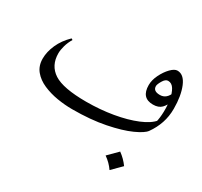

<svg xmlns="http://www.w3.org/2000/svg" viewBox="-107 -478 805 764"><g transform="rotate(30 295.5 -96.0)"><path d="M542 -126.5 571.3 -196.3Q571.3 -161.1 560.8 -130.1Q550.3 -99.1 530.8 -71.8Q520 -56.2 479 -37.6Q438 -19 372.3 -5.9Q306.6 7.3 221.7 7.3Q188 7.3 152.6 1.5Q117.2 -4.4 86.9 -17.6Q56.6 -30.8 38.1 -53.2Q19.5 -75.7 19.5 -108.9Q19.5 -140.1 34.4 -173.6Q49.3 -207 79.1 -235.8L85.4 -231.9Q74.2 -213.4 68.6 -193.6Q63 -173.8 63 -158.2Q63 -102.1 106 -74.2Q148.9 -46.4 254.9 -46.4Q318.8 -46.4 377.2 -56.4Q435.5 -66.4 479.2 -84.5Q522.9 -102.5 542 -126.5ZM536.6 -116.2Q542 -137.7 542.7 -166Q543.5 -194.3 539.1 -220.7Q534.7 -247.1 524.2 -264.4Q513.7 -281.7 496.6 -281.7Q484.4 -281.7 474.4 -264.6Q464.4 -247.6 464.4 -239.3Q464.4 -216.3 495.6 -216.3Q526.4 -216.3 539.6 -253.9L550.8 -219.7Q543 -196.8 529.5 -183.1Q516.1 -169.4 490.7 -169.4Q437.5 -169.4 437.5 -228.5Q437.5 -251.5 449.7 -276.4Q461.9 -301.3 478.5 -318.4Q495.1 -335.4 508.3 -335.4Q538.1 -335.4 554.7 -295.7Q571.3 -255.9 571.3 -196.3Q565.4 -171.9 556.6 -152.3Q547.9 -132.8 536.6 -116.2ZM471.7 57.6Q496.1 75.2 514.2 100.1L471.7 142.6Q455.1 118.2 429.2 100.1Z"/></g></svg>

Font: Lateef ExtraLight
Style: Regular
Weight: 200
Designer: SIL International
Foundry: SIL International
Version: Version 4.200